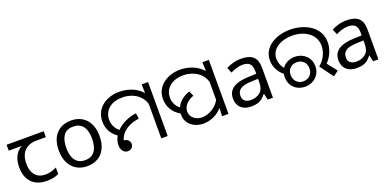

<svg xmlns="http://www.w3.org/2000/svg" viewBox="-8 -1428 4439 2199"><g transform="rotate(-20 2211.5 -328.0)"><path d="M301 10Q183 10 118 -57Q53 -124 53 -245Q53 -325 82 -380.5Q111 -436 165 -465H6V-537H458V-465H345Q251 -465 197.5 -411.5Q144 -358 144 -252Q144 -165 187 -114.5Q230 -64 310 -64Q347 -64 381 -73.5Q415 -83 447 -99V-21Q418 -5 383 2.5Q348 10 301 10Z M1041 -269Q1041 -180 1010.5 -117.5Q980 -55 924 -22.5Q868 10 791 10Q720 10 664.5 -22.5Q609 -55 577 -117.5Q545 -180 545 -269Q545 -402 612 -474Q679 -546 794 -546Q867 -546 922.5 -513.5Q978 -481 1009.5 -419.5Q1041 -358 1041 -269ZM636 -269Q636 -206 652.5 -159.5Q669 -113 704 -88Q739 -63 793 -63Q847 -63 882 -88Q917 -113 933.5 -159.5Q950 -206 950 -269Q950 -333 933 -378Q916 -423 881.5 -447.5Q847 -472 792 -472Q710 -472 673 -418Q636 -364 636 -269Z M1265 -186Q1221 -209 1190 -243.5Q1159 -278 1143 -321Q1127 -364 1127 -412Q1127 -465 1147 -511Q1167 -557 1206 -591.5Q1245 -626 1300.5 -646Q1356 -666 1426 -666Q1477 -666 1526.5 -653.5Q1576 -641 1619.5 -616Q1663 -591 1696.5 -552.5Q1730 -514 1749 -463Q1768 -412 1768 -347L1706 -344Q1706 -404 1684.5 -450.5Q1663 -497 1625.5 -528.5Q1588 -560 1539 -576.5Q1490 -593 1435 -593Q1358 -593 1307.5 -566.5Q1257 -540 1232 -497Q1207 -454 1207 -404Q1207 -355 1230 -312Q1253 -269 1296 -243L1265 -186ZM1696 -471 1700 -511 1696 -658H1774V0H1696ZM1287 8Q1265 8 1247 -4Q1229 -16 1218.5 -38.5Q1208 -61 1208 -91Q1208 -143 1232 -189.5Q1256 -236 1299 -273.5Q1342 -311 1399 -335.5Q1456 -360 1521 -369L1532 -301Q1445 -288 1389 -255Q1333 -222 1306.5 -177.5Q1280 -133 1280 -84Q1280 -70 1286.5 -56Q1293 -42 1301 -30L1222 -64Q1222 -93 1240.5 -108.5Q1259 -124 1286 -124Q1308 -124 1323.5 -114.5Q1339 -105 1347.5 -89.5Q1356 -74 1356 -57Q1356 -29 1336.5 -10.5Q1317 8 1287 8Z M2015 -185Q1966 -210 1933.5 -245Q1901 -280 1884.5 -323.5Q1868 -367 1868 -416Q1868 -476 1892.5 -522.5Q1917 -569 1959 -601Q2001 -633 2054 -649.5Q2107 -666 2165 -666Q2230 -666 2291.5 -646Q2353 -626 2402 -586.5Q2451 -547 2480 -487Q2509 -427 2509 -347L2447 -344Q2447 -405 2425 -451.5Q2403 -498 2364.5 -529.5Q2326 -561 2276.5 -577Q2227 -593 2173 -593Q2113 -593 2061.5 -571Q2010 -549 1979 -506.5Q1948 -464 1948 -402Q1948 -356 1971.5 -313.5Q1995 -271 2044 -243L2015 -185ZM2209 7Q2153 7 2105.5 -15.5Q2058 -38 2029.5 -79Q2001 -120 2001 -178Q2001 -227 2023 -269.5Q2045 -312 2085.5 -344.5Q2126 -377 2181 -395L2208 -333Q2153 -314 2116.5 -275.5Q2080 -237 2080 -187Q2080 -148 2100.5 -121Q2121 -94 2152.5 -80Q2184 -66 2217 -66Q2260 -66 2305.5 -84Q2351 -102 2389 -137Q2427 -172 2448 -224L2486 -180Q2462 -116 2417.5 -74.5Q2373 -33 2318.5 -13Q2264 7 2209 7ZM2442 -106 2437 -144V-471L2441 -511L2437 -658H2515V0H2437Z M2865 -545Q2963 -545 3010 -502Q3057 -459 3057 -365V0H2993L2976 -76H2972Q2949 -47 2924.5 -27.5Q2900 -8 2868.5 1Q2837 10 2792 10Q2744 10 2705.5 -7Q2667 -24 2645 -59.5Q2623 -95 2623 -149Q2623 -229 2686 -272.5Q2749 -316 2880 -320L2971 -323V-355Q2971 -422 2942 -448Q2913 -474 2860 -474Q2818 -474 2780 -461.5Q2742 -449 2709 -433L2682 -499Q2717 -518 2765 -531.5Q2813 -545 2865 -545ZM2891 -259Q2791 -255 2752.5 -227Q2714 -199 2714 -148Q2714 -103 2741.5 -82Q2769 -61 2812 -61Q2880 -61 2925 -98.5Q2970 -136 2970 -214V-262Z M3677 -154Q3730 -198 3757 -255Q3784 -312 3784 -369Q3784 -423 3761 -465Q3738 -507 3699 -535.5Q3660 -564 3609.5 -578.5Q3559 -593 3503 -593Q3451 -593 3405 -580.5Q3359 -568 3323 -544Q3287 -520 3266.5 -485Q3246 -450 3246 -405Q3246 -362 3265.5 -321.5Q3285 -281 3319 -254L3291 -198Q3230 -238 3200 -294.5Q3170 -351 3170 -412Q3170 -475 3198 -522.5Q3226 -570 3273.5 -602Q3321 -634 3381 -650Q3441 -666 3505 -666Q3573 -666 3637 -648Q3701 -630 3752 -595Q3803 -560 3833.5 -507Q3864 -454 3864 -384Q3864 -335 3848 -287Q3832 -239 3802 -197Q3772 -155 3730 -123L3746 -184L3861 -38L3797 9ZM3449 8Q3397 8 3355 -14.5Q3313 -37 3288.5 -78Q3264 -119 3264 -174Q3264 -229 3288.5 -269.5Q3313 -310 3355 -332.5Q3397 -355 3449 -355Q3501 -355 3543.5 -332.5Q3586 -310 3611.5 -269.5Q3637 -229 3637 -174Q3637 -119 3611.5 -78Q3586 -37 3543.5 -14.5Q3501 8 3449 8ZM3450 -57Q3500 -57 3532.5 -89Q3565 -121 3565 -174Q3565 -226 3532.5 -257.5Q3500 -289 3450 -289Q3400 -289 3368 -257.5Q3336 -226 3336 -174Q3336 -122 3368.5 -89.5Q3401 -57 3450 -57Z M4150 -545Q4248 -545 4295 -502Q4342 -459 4342 -365V0H4278L4261 -76H4257Q4234 -47 4209.5 -27.5Q4185 -8 4153.5 1Q4122 10 4077 10Q4029 10 3990.5 -7Q3952 -24 3930 -59.5Q3908 -95 3908 -149Q3908 -229 3971 -272.5Q4034 -316 4165 -320L4256 -323V-355Q4256 -422 4227 -448Q4198 -474 4145 -474Q4103 -474 4065 -461.5Q4027 -449 3994 -433L3967 -499Q4002 -518 4050 -531.5Q4098 -545 4150 -545ZM4176 -259Q4076 -255 4037.5 -227Q3999 -199 3999 -148Q3999 -103 4026.5 -82Q4054 -61 4097 -61Q4165 -61 4210 -98.5Q4255 -136 4255 -214V-262Z"/></g></svg>

Font: oriya115
Style: Regular
Weight: 400
Designer: Amélie Bonet and Sol Matas
Foundry: Google LLC
Version: Version 2.003